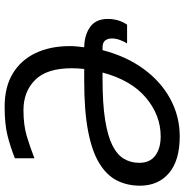

<svg xmlns="http://www.w3.org/2000/svg" viewBox="-4 -760 775 806"><g transform="rotate(90 383.0 -357.5)"><path d="M428 10Q345 10 288.5 -24.5Q232 -59 203 -120.5Q174 -182 174 -264Q174 -279 175.5 -294Q177 -309 179 -324Q127 -325 93.5 -349Q60 -373 60 -423Q60 -469 84 -504H163Q155 -492 148.5 -474.5Q142 -457 142 -440Q142 -423 150.5 -412Q159 -401 180 -401H191Q217 -501 270 -573.5Q323 -646 396 -685.5Q469 -725 553 -725Q654 -725 707 -680Q760 -635 760 -558Q760 -505 738.5 -462Q717 -419 667 -388Q617 -357 532 -340.5Q447 -324 321 -324H270Q267 -296 267 -272Q267 -167 316 -118Q365 -69 443 -69Q505 -69 550.5 -82.5Q596 -96 645 -115V-33Q597 -14 549.5 -2Q502 10 428 10ZM314 -401Q417 -401 485 -412Q553 -423 592 -443Q631 -463 647.5 -491.5Q664 -520 664 -555Q664 -600 633.5 -622.5Q603 -645 553 -645Q464 -645 390.5 -583Q317 -521 285 -401Z"/></g></svg>

Font: Noto Sans
Style: Italic
Weight: 400
Italic angle: -12°
Designer: Monotype Design Team
Foundry: Monotype Imaging Inc.
Version: Version 2.013; ttfautohint (v1.8.4.7-5d5b)